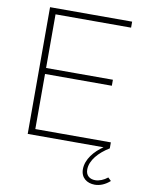

<svg xmlns="http://www.w3.org/2000/svg" viewBox="-97 -764 783 1040"><g transform="rotate(10 294.0 -244.5)"><path d="M92.5 0H509.5C463 31.5 420 81 420 136.5C420 183 454 208 497.5 208C526.5 208 555.5 195.5 580.5 173L563.5 156.5C542.5 173.5 518 183.5 495.5 183.5C467.5 183.5 443.5 168.5 443.5 134C443.5 82.5 488 34 544 0V-33H128.5V-336H496V-369H128.5V-664H544V-697H92.5Z"/></g></svg>

Font: HK Grotesk ExtraLight
Style: Regular
Weight: 200
Designer: Alfredo Marco Pradil
Foundry: Hanken Design Co.
Version: Version 3.001;FEAKit 1.0